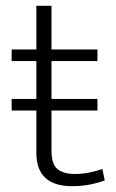

<svg xmlns="http://www.w3.org/2000/svg" viewBox="-20 -640 398 660"><path d="M315 -300V-260H157V-122Q157 -75 178 -58.5Q199 -42 236 -42Q265 -42 290 -47.5Q315 -53 332 -59L340 -20Q320 -12 291 -6Q262 0 227 0Q167 0 136 -28.5Q105 -57 105 -115V-260H20V-300H105V-430H20V-470H105V-620H157V-470H315V-430H157V-300Z"/></svg>

Font: Mukta Malar ExtraLight
Style: Regular
Weight: 275
Designer: Aadarsh Rajan, Girish Dalvi, Yashodeep Gholap
Foundry: Ek Type
Version: Version 2.538;PS 1.000;hotconv 16.6.51;makeotf.lib2.5.65220;